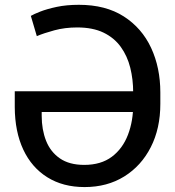

<svg xmlns="http://www.w3.org/2000/svg" viewBox="-20 -757 716 787"><path d="M303.2 -737.3Q413.1 -737.3 487.3 -689.7Q561.5 -642.1 599.4 -560.8Q637.2 -479.5 637.2 -377.9V-331.1Q637.2 -230.5 598.1 -153.8Q559.1 -77.1 489.3 -33.7Q419.4 9.8 326.7 9.8Q238.3 9.8 174.1 -30.3Q109.9 -70.3 75.4 -143.8Q41 -217.3 40.5 -317.9V-382.8H566.4V-297.9H150.9V-282.2Q150.9 -225.6 168.9 -179.9Q187 -134.3 225.6 -107.7Q264.2 -81.1 325.2 -81.1Q394 -81.1 438.5 -114.5Q482.9 -147.9 504.6 -204.8Q526.4 -261.7 525.9 -331.1V-377.9Q525.9 -431.6 513.9 -479.5Q502 -527.3 475.1 -564.7Q448.2 -602.1 404.3 -623.3Q360.4 -644.5 296.4 -644.5Q246.1 -644.5 202.9 -632.8Q159.7 -621.1 130.9 -608.9L106.4 -691.9Q117.7 -698.7 145 -709.5Q172.4 -720.2 212.6 -728.8Q252.9 -737.3 303.2 -737.3Z"/></svg>

Font: Inter Cardless Tabular
Style: Regular
Weight: 400
Designer: Rasmus Andersson
Foundry: rsms
Version: Version 4.000;git-4fc901f